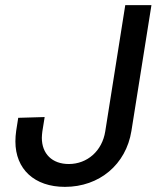

<svg xmlns="http://www.w3.org/2000/svg" viewBox="-20 -720 610 748"><path d="M233 8C367 8 471 -79 492 -210L570 -700H468L390 -208C378 -132 320 -81 248 -81C183 -81 143 -121 143 -183C143 -191 144 -199 145 -208L154 -264L51 -261L43 -210C41 -196 40 -182 40 -169C40 -61 114 8 233 8Z"/></svg>

Font: Arthouse Owned Medium
Style: Italic
Weight: 500
Italic angle: -10°
Designer: Jeremy Tribby
Foundry: Tribby Type
Version: Version 1.000;PS 001.000;hotconv 1.0.88;makeotf.lib2.5.64775